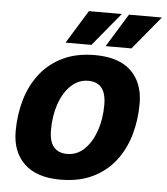

<svg xmlns="http://www.w3.org/2000/svg" viewBox="-53 -787 735 846"><g transform="rotate(5 314.5 -363.5)"><path d="M244.8 12Q139.8 12 85.2 -40.3Q30.6 -92.6 30.6 -183.6Q30.6 -257 49.7 -322.7Q68.8 -388.4 108.3 -439.2Q147.8 -490 208.1 -519Q268.4 -548 350.4 -548Q456 -548 510.1 -495.9Q564.2 -443.8 564.2 -351.8Q564.2 -278.4 545.1 -212.7Q526 -147 486.7 -96.5Q447.4 -46 387.3 -17Q327.2 12 244.8 12ZM265.2 -103.4Q308 -103.4 340.4 -134.2Q372.8 -165 391.2 -217.1Q409.6 -269.2 409.6 -333Q409.6 -383.4 389.7 -408Q369.8 -432.6 330 -432.6Q287.2 -432.6 254.3 -401.5Q221.4 -370.4 203.3 -318.3Q185.2 -266.2 185.2 -202.4Q185.2 -151.6 205.8 -127.5Q226.4 -103.4 265.2 -103.4ZM215.6 -591.4 306 -738.6H451.6L330 -591.4ZM392.8 -591.4 483.2 -738.6H628.8L507.2 -591.4Z"/></g></svg>

Font: Geist
Style: Italic
Weight: 400
Italic angle: -12°
Designer: Basement.studio, Andrés Briganti, Mateo Zaragoza
Foundry: Basement.studio, Vercel, Andrés Briganti, Guido Ferreyra, Mateo Zaragoza
Version: Version 1.500